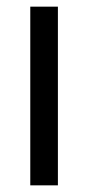

<svg xmlns="http://www.w3.org/2000/svg" viewBox="-20 -557 265 577"><path d="M154 0V-537H71V0Z"/></svg>

Font: Noto Sans Sinhala Condensed
Style: Regular
Weight: 400
Width: 3
Designer: Jelle Bosma - Monotype Design Team
Foundry: Monotype Imaging Inc.
Version: Version 2.006